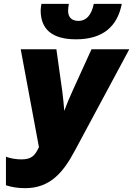

<svg xmlns="http://www.w3.org/2000/svg" viewBox="-20 -971 694 1001"><path d="M376 -766C518 -766 592 -834 615 -951H469C456 -889 428 -862 389 -862C356 -862 335 -879 335 -915C335 -925 337 -939 339 -951H196C194 -940 192 -924 192 -917C192 -819 251 -766 376 -766ZM111 10C240 10 309 -70 371 -187L654 -714H457L360 -501C343 -464 327 -426 315 -393C313 -418 309 -466 305 -493L274 -714H88L183 -204C163 -161 145 -140 92 -140C65 -140 33 -145 11 -154V-5C39 4 72 10 111 10Z"/></svg>

Font: Noto Sans UI SemiCondensed Black
Style: Italic
Weight: 900
Width: 4
Italic angle: -372°
Designer: Monotype Design Team
Foundry: Monotype Imaging Inc.
Version: Version 1.901